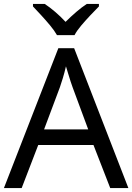

<svg xmlns="http://www.w3.org/2000/svg" viewBox="-20 -964 679 984"><path d="M545 0 459 -221H176L91 0H0L279 -717H360L638 0ZM352 -517Q349 -525 342 -546Q335 -567 328.5 -589.5Q322 -612 318 -624Q311 -593 302 -563.5Q293 -534 287 -517L206 -301H432ZM272 -784Q259 -807 237 -833.5Q215 -860 191 -886Q167 -912 149 -931V-944H209Q235 -927 263 -903Q291 -879 316 -852Q343 -879 371 -903Q399 -927 425 -944H487V-931Q468 -912 443.5 -886Q419 -860 396.5 -833.5Q374 -807 362 -784Z"/></svg>

Font: Noto Sans Tai Le
Style: Regular
Weight: 400
Designer: Monotype Design Team
Foundry: Monotype Imaging Inc.
Version: Version 2.002; ttfautohint (v1.8.4.7-5d5b)